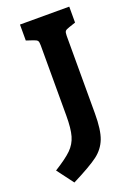

<svg xmlns="http://www.w3.org/2000/svg" viewBox="-206 -785 715 1007"><g transform="rotate(-20 151.5 -282.0)"><path d="M107 -188V-581Q107 -600 102 -606.5Q97 -613 78 -619L42 -631V-720H317V-631L281 -619Q262 -613 257 -606.5Q252 -600 252 -581V-148Q252 -56 233.5 -8Q215 40 172.5 72Q130 104 27 156L-42 64Q24 23 54 -6.5Q84 -36 95.5 -76Q107 -116 107 -188Z"/></g></svg>

Font: Enriqueta
Style: Bold
Weight: 700
Designer: Viviana Monsalve, Gustavo Ibarra
Foundry: 72Puntos
Version: Version 2.000